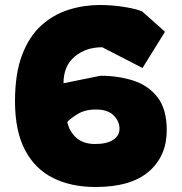

<svg xmlns="http://www.w3.org/2000/svg" viewBox="-20 -738 727 768"><path d="M362 10Q265 10 192.5 -26Q120 -62 80 -138Q40 -214 40 -333Q40 -444 68.5 -518.5Q97 -593 145.5 -636.5Q194 -680 254.5 -699Q315 -718 379 -718Q430 -718 478.5 -710Q527 -702 549 -692L640 -611L550 -466L389 -549Q323 -549 278.5 -511.5Q234 -474 234 -405L382 -435Q453 -435 513.5 -415.5Q574 -396 610.5 -348.5Q647 -301 647 -217Q647 -114 575.5 -52Q504 10 362 10ZM361 -162Q407 -162 432.5 -178.5Q458 -195 458 -223Q458 -252 435 -276Q412 -300 363 -300Q320 -300 290 -281.5Q260 -263 249 -250Q257 -213 284.5 -187.5Q312 -162 361 -162Z"/></svg>

Font: Rowdies
Style: Regular
Weight: 400
Designer: Jaikishan Patel
Version: Version 1.000; ttfautohint (v1.8.3)